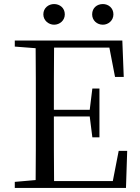

<svg xmlns="http://www.w3.org/2000/svg" viewBox="-20 -928 692 948"><path d="M247 -806C275 -806 300 -827 300 -857C300 -889 275 -908 247 -908C220 -908 194 -889 194 -857C194 -827 220 -806 247 -806ZM488 -806C515 -806 540 -827 540 -857C540 -889 515 -908 488 -908C459 -908 435 -889 435 -857C435 -827 459 -806 488 -806ZM548 -548H591L584 -728H53V-698L156 -690C157 -591 157 -491 157 -391V-337C157 -236 157 -137 156 -39L53 -30V0H602L608 -183H566L537 -34H247C246 -133 246 -235 246 -353H423L436 -250H471V-491H436L423 -386H246C246 -495 246 -596 247 -693H520Z"/></svg>

Font: Harano Aji Mincho
Style: Regular
Weight: 400
Foundry: Masamichi Hosoda
Version: HaranoAjiMincho-Regular version 20230610;ttx 4.39.4